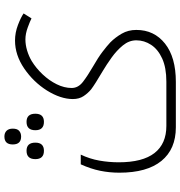

<svg xmlns="http://www.w3.org/2000/svg" viewBox="6 -564 799 850"><g transform="rotate(-90 405.0 -139.5)"><path d="M266 240Q169 240 117 176Q65 112 65 -10Q65 -54 73.5 -95.5Q82 -137 102 -181H145Q126 -141 118.5 -98.5Q111 -56 111 -13Q111 93 152 145.5Q193 198 272 198H468Q530 198 570.5 179.5Q611 161 631 130.5Q651 100 651 65Q651 33 628.5 5.5Q606 -22 574.5 -44.5Q543 -67 516 -83Q484 -102 465 -114Q446 -126 434 -135Q417 -149 404 -168.5Q391 -188 391 -216Q391 -270 429 -331Q467 -391 526.5 -431.5Q586 -472 650 -472Q685 -472 719 -459Q753 -446 770 -434L748 -399Q737 -405 708.5 -415.5Q680 -426 655 -426Q631 -426 606 -418.5Q581 -411 559 -398Q528 -379 500.5 -350Q473 -321 456.5 -287.5Q440 -254 440 -221Q440 -192 467.5 -171Q495 -150 533 -128Q575 -104 600.5 -84.5Q626 -65 642 -50Q664 -28 680.5 0.5Q697 29 697 65Q697 144 636.5 192Q576 240 467 240ZM225 -445Q190 -445 190 -482Q190 -519 225 -519Q241 -519 250.5 -509.5Q260 -500 260 -482Q260 -462 250 -453.5Q240 -445 225 -445ZM162 -344Q125 -344 125 -382Q125 -421 162 -421Q198 -421 198 -382Q198 -344 162 -344ZM290 -344Q253 -344 253 -382Q253 -421 290 -421Q326 -421 326 -382Q326 -344 290 -344Z"/></g></svg>

Font: Noto Kufi Arabic ExtraLight
Style: Regular
Weight: 200
Designer: Monotype Design Team, David Williams, Khaled Hosny
Foundry: Google LLC
Version: Version 2.109; ttfautohint (v1.8.4.7-5d5b)